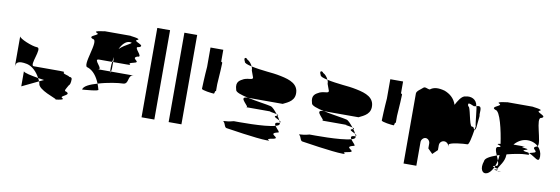

<svg xmlns="http://www.w3.org/2000/svg" viewBox="-48 -1100 3620 1242"><g transform="rotate(10 1762.0 -478.5)"><path d="M41 -367C42 -393 52 -412 116 -399C153 -390 183 -358 202 -322C216 -320 228 -318 242 -316C231 -311 222 -307 212 -302C214 -298 214 -293 216 -289C216 -247 339 -212 340 -205C359 -207 399 -213 377 -222C356 -234 437 -249 396 -267C376 -267 396 -291 405 -309C413 -315 417 -328 417 -352C417 -361 410 -365 398 -365C396 -368 390 -371 377 -374C332 -386 392 -392 333 -392H161C128 -392 198 -517 161 -517C128 -517 41 -553 41 -568ZM104 -250C104 -250 156 -275 212 -302C209 -309 206 -315 202 -322C156 -330 109 -339 104 -349ZM340 -205C333 -204 328 -204 333 -204C338 -204 340 -204 340 -204Z M495 -298ZM495 -298C509 -299 609 -306 599 -316C595 -329 592 -341 587 -353C538 -339 498 -321 495 -298ZM507 -445C543 -432 569 -398 587 -353C648 -372 721 -382 747 -382C793 -382 764 -445 810 -445H659C657 -437 655 -433 654 -445H570C616 -445 524 -508 570 -508H656C658 -519 659 -530 662 -541V-508H747C810 -508 734 -514 791 -526C849 -538 764 -552 810 -570C856 -570 764 -632 810 -632C856 -650 758 -664 791 -676C825 -689 719 -695 747 -695H570C598 -695 492 -689 525 -676C559 -664 462 -650 507 -632C553 -632 462 -445 507 -445ZM653 -474C653 -460 653 -451 654 -445H659C661 -453 662 -464 662 -464V-508H656C654 -496 653 -485 653 -474ZM682 -597C697 -630 720 -654 745 -654C787 -654 718 -635 682 -597Z M905 -188H989V-775H905Z M1083 -188H1167V-775H1083Z M1258 -438C1258 -428 1328 -420 1339 -420C1341 -420 1343 -427 1345 -438H1350V-484C1355 -542 1358 -620 1358 -626C1358 -628 1355 -630 1350 -632V-710H1266V-583C1261 -525 1258 -444 1258 -438Z M1434 -251C1446 -239 1444 -214 1462 -214C1462 -214 1663 -182 1728 -182C1776 -182 1693 -188 1771 -200C1817 -212 1720 -227 1789 -244C1809 -244 1780 -266 1768 -284C1701 -264 1512 -267 1497 -267C1436 -250 1422 -263 1434 -251ZM1477 -470C1477 -454 1516 -442 1562 -432H1789C1823 -449 1873 -467 1861 -532C1849 -586 1787 -600 1721 -612C1708 -616 1609 -622 1549 -636C1554 -626 1555 -617 1555 -610L1571 -566C1571 -549 1548 -559 1514 -546C1492 -534 1460 -523 1477 -470ZM1501 -658C1501 -649 1521 -642 1549 -636C1542 -652 1529 -668 1514 -675C1508 -687 1484 -689 1501 -658ZM1559 -370H1728C1693 -370 1738 -366 1762 -360C1745 -381 1728 -401 1715 -404C1693 -410 1620 -419 1562 -432H1559C1488 -432 1590 -370 1559 -370ZM1762 -360C1764 -357 1767 -354 1769 -351H1771C1777 -354 1772 -357 1762 -360ZM1768 -284C1784 -288 1793 -294 1793 -301C1793 -303 1793 -306 1792 -309C1791 -308 1790 -308 1789 -307C1760 -307 1760 -296 1768 -284ZM1769 -351C1733 -343 1768 -333 1786 -323C1782 -331 1776 -342 1769 -351ZM1786 -323C1789 -318 1791 -313 1792 -309C1800 -314 1795 -318 1786 -323Z M1932 -251C1944 -239 1942 -214 1960 -214C1960 -214 2161 -182 2226 -182C2274 -182 2191 -188 2269 -200C2315 -212 2218 -227 2287 -244C2307 -244 2278 -266 2266 -284C2199 -264 2010 -267 1995 -267C1934 -250 1920 -263 1932 -251ZM1975 -470C1975 -454 2014 -442 2060 -432H2287C2321 -449 2371 -467 2359 -532C2347 -586 2285 -600 2219 -612C2206 -616 2107 -622 2047 -636C2052 -626 2053 -617 2053 -610L2069 -566C2069 -549 2046 -559 2012 -546C1990 -534 1958 -523 1975 -470ZM1999 -658C1999 -649 2019 -642 2047 -636C2040 -652 2027 -668 2012 -675C2006 -687 1982 -689 1999 -658ZM2057 -370H2226C2191 -370 2236 -366 2260 -360C2243 -381 2226 -401 2213 -404C2191 -410 2118 -419 2060 -432H2057C1986 -432 2088 -370 2057 -370ZM2260 -360C2262 -357 2265 -354 2267 -351H2269C2275 -354 2270 -357 2260 -360ZM2266 -284C2282 -288 2291 -294 2291 -301C2291 -303 2291 -306 2290 -309C2289 -308 2288 -308 2287 -307C2258 -307 2258 -296 2266 -284ZM2267 -351C2231 -343 2266 -333 2284 -323C2280 -331 2274 -342 2267 -351ZM2284 -323C2287 -318 2289 -313 2290 -309C2298 -314 2293 -318 2284 -323Z M2439 -438C2439 -428 2509 -420 2520 -420C2522 -420 2524 -427 2526 -438H2531V-484C2536 -542 2539 -620 2539 -626C2539 -628 2536 -630 2531 -632V-710H2447V-583C2442 -525 2439 -444 2439 -438Z M2626 -188H2710V-344C2710 -360 2724 -375 2739 -375C2753 -375 2767 -361 2767 -344V-312L2798 -281L2830 -312V-344C2830 -361 2843 -375 2861 -375C2877 -375 2892 -360 2892 -344V-360C2901 -374 2983 -382 3012 -382C3022 -382 3032 -432 3040 -482C3028 -494 3036 -500 3019 -500C3002 -500 2987 -637 2974 -624C2966 -648 2972 -649 3010 -632C3015 -632 3020 -634 3025 -635C3019 -682 2978 -693 2947 -685C2920 -685 2897 -642 2885 -619C2871 -662 2840 -685 2806 -698C2763 -710 2732 -707 2710 -689C2693 -689 2678 -704 2666 -692C2654 -680 2626 -665 2626 -648ZM3025 -634C3030 -639 3037 -530 3044 -505C3043 -497 3041 -490 3040 -482C3042 -480 3045 -483 3047 -490C3048 -491 3049 -494 3050 -499L3049 -498V-500H3050C3051 -504 3050 -509 3051 -515C3055 -548 3058 -591 3058 -580C3058 -589 3057 -585 3055 -573C3056 -595 3056 -612 3056 -612C3056 -644 3041 -639 3025 -635ZM3050 -500C3050 -500 3050 -499 3050 -499C3050 -499 3050 -500 3050 -500Z M3136 -293C3118 -242 3138 -208 3169 -220C3184 -226 3198 -243 3209 -266C3198 -269 3191 -272 3213 -276C3217 -287 3221 -299 3224 -312C3220 -322 3216 -333 3211 -344C3168 -329 3136 -312 3136 -293ZM3151 -633C3182 -633 3210 -507 3222 -422C3187 -418 3211 -414 3223 -409C3223 -407 3224 -404 3224 -402C3222 -401 3218 -401 3214 -400C3189 -400 3199 -373 3211 -344C3217 -346 3222 -348 3228 -350C3228 -337 3226 -324 3224 -312C3231 -292 3233 -276 3214 -276H3213C3212 -272 3211 -269 3209 -266C3215 -264 3224 -262 3229 -260C3238 -280 3271 -315 3271 -356C3271 -358 3272 -360 3272 -362C3322 -375 3371 -383 3390 -383C3438 -383 3401 -387 3415 -395C3407 -398 3398 -400 3390 -400C3340 -409 3439 -416 3381 -422C3327 -429 3419 -432 3360 -432H3305C3325 -456 3352 -472 3381 -475C3412 -478 3441 -468 3461 -449C3482 -475 3413 -633 3453 -633C3495 -650 3404 -665 3434 -677C3465 -689 3365 -695 3390 -695H3214C3239 -695 3139 -689 3169 -677C3199 -665 3108 -650 3151 -633ZM3222 -254C3200 -251 3214 -249 3230 -247C3227 -249 3226 -252 3227 -255C3226 -255 3224 -254 3222 -254ZM3227 -255C3237 -257 3235 -258 3229 -260C3228 -258 3227 -257 3227 -255ZM3230 -247C3233 -245 3237 -244 3245 -244C3268 -244 3248 -245 3230 -247ZM3415 -395C3456 -379 3488 -335 3488 -386C3488 -410 3478 -433 3461 -449C3459 -447 3456 -445 3453 -445C3410 -428 3489 -413 3434 -401C3424 -399 3418 -397 3415 -395Z"/></g></svg>

Font: bitstorm
Style: cn
Weight: 400
Version: Version 0.2